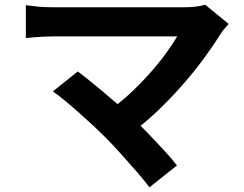

<svg xmlns="http://www.w3.org/2000/svg" viewBox="-20 -732 1040 817"><path d="M953 -630Q942 -618 933.5 -608Q925 -598 919 -588Q889 -540 848 -484Q807 -428 757 -371Q707 -314 651.5 -261Q596 -208 537 -165L438 -258Q488 -292 532.5 -333.5Q577 -375 615.5 -418Q654 -461 684 -502Q714 -543 734 -577Q714 -577 681 -577Q648 -577 604.5 -577Q561 -577 513 -577Q465 -577 417.5 -577Q370 -577 327.5 -577Q285 -577 253.5 -577Q222 -577 205 -577Q185 -577 162.5 -576Q140 -575 120 -573Q100 -571 90 -570V-710Q103 -709 123.5 -706Q144 -703 166 -702Q188 -701 205 -701Q218 -701 249.5 -701Q281 -701 324 -701Q367 -701 416.5 -701Q466 -701 516.5 -701Q567 -701 614 -701Q661 -701 698.5 -701Q736 -701 760 -701Q819 -701 853 -712ZM425 -151Q403 -173 374.5 -199.5Q346 -226 315.5 -253Q285 -280 256.5 -303.5Q228 -327 205 -343L311 -428Q331 -413 358.5 -391Q386 -369 417 -343Q448 -317 480 -289Q512 -261 541 -234Q574 -202 609.5 -165Q645 -128 677.5 -93Q710 -58 733 -28L616 65Q595 37 562.5 -0.5Q530 -38 494 -78Q458 -118 425 -151Z"/></svg>

Font: Noto Sans JP Thin
Style: Bold
Weight: 700
Version: Version 2.004-H2;hotconv 1.0.118;makeotfexe 2.5.65603